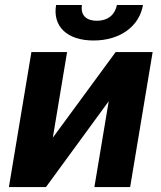

<svg xmlns="http://www.w3.org/2000/svg" viewBox="-20 -756 652 776"><path d="M193.5 -199.6 251.1 -545.5H106.9L16 0H165.8L419.4 -346.9L361.5 0H506L596.9 -545.5H447.4ZM206.7 -735.8C192.1 -649.9 250.4 -592.3 358.3 -592.3C465.6 -592.3 543.3 -649.9 557.9 -735.8H452.4C446.4 -702.4 421.9 -672.2 371.4 -672.2C320 -672.2 305.8 -703.1 311.1 -735.8Z"/></svg>

Font: Magic Ui Pro
Style: Bold Italic
Weight: 700
Italic angle: -9.39999°
Designer: Stefan Endress, Andreas Faust
Version: Version 1.000;FEAKit 1.0